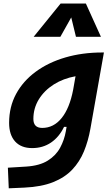

<svg xmlns="http://www.w3.org/2000/svg" viewBox="-20 -815 626 1070"><path d="M28.8 234.4 23.9 119.6 126.5 113.3Q201.2 108.4 246.6 79.8Q292 51.3 315.2 8.1Q338.4 -35.2 346.7 -82.5L351.1 -107.9H336.9Q309.6 -51.3 264.2 -20.5Q218.8 10.3 159.2 10.3Q97.7 10.3 64.2 -26.6Q30.8 -63.5 30.8 -130.4Q30.8 -219.7 69.8 -291.7Q108.9 -363.8 179.4 -415.5Q250 -467.3 344.5 -494.9Q439 -522.5 549.8 -522.5H559.1L483.9 -98.1Q471.7 -29.3 447.8 28.8Q423.8 86.9 382.3 130.6Q340.8 174.3 275.9 200.2Q210.9 226.1 116.7 230.5ZM400.9 -390.1Q333 -377.9 280 -344.5Q227.1 -311 196.5 -261.5Q166 -211.9 166 -152.3Q166 -102.1 215.3 -102.1Q278.8 -102.1 323.2 -156.7Q367.7 -211.4 387.7 -314.9ZM458.5 -795.4 542.5 -609.9H403.3L377 -717.8L316.4 -609.9H167.5L317.9 -795.4Z"/></svg>

Font: CaskaydiaCove NFP
Style: Bold Italic
Weight: 700
Italic angle: -10°
Designer: Aaron Bell
Foundry: Saja Typeworks
Version: Version 2111.001; VTT 6.35;Nerd Fonts 3.1.1